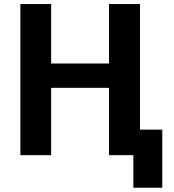

<svg xmlns="http://www.w3.org/2000/svg" viewBox="-20 -752 845 933"><path d="M509.8 -325.2H228.5V2H79.1V-732.4H228.5V-443.4H509.8V-732.4H660.2V-122.1H768.6V160.2H627.9V2H609.4H509.8Z"/></svg>

Font: Gen Shin Gothic Bold
Style: Bold
Weight: 700
Designer: [Source Han Sans]
Ryoko NISHIZUKA  (kana & ideographs); Paul D. Hunt (Latin, Greek & Cyrillic); Wenlong ZHANG  (bopomofo
Version: Version 1.002.20150607